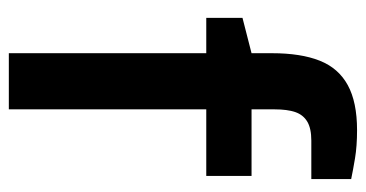

<svg xmlns="http://www.w3.org/2000/svg" viewBox="-212 -596 809 424"><g transform="rotate(90 192.0 -384.5)"><path d="M98 0V-436H20V-516L98 -536V-581Q98 -645 114.5 -686.5Q131 -728 168.5 -748.5Q206 -769 268 -769Q303 -769 330 -764.5Q357 -760 376 -756V-668H291Q264 -668 249 -659Q234 -650 228 -632.5Q222 -615 222 -587V-536H369V-436H222V0Z"/></g></svg>

Font: Exo Thin SemiBold
Style: Regular
Weight: 600
Version: Version 2.000